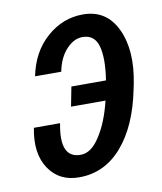

<svg xmlns="http://www.w3.org/2000/svg" viewBox="-68 -593 555 659"><g transform="rotate(-10 210.0 -264.0)"><path d="M249.5 -461.9Q219.7 -461.9 193.4 -433.6Q167 -405.3 157.7 -357.4H66.4Q83 -440.4 138.7 -489.3Q194.3 -538.1 264.6 -538.1Q346.7 -538.1 382.3 -462.4Q418 -386.7 395.5 -272.9L391.6 -254.4Q366.7 -130.4 305.7 -60.1Q244.6 10.3 156.2 10.3Q86.9 10.7 50.8 -43Q14.6 -96.7 31.7 -184.1H123Q99.6 -64.9 173.8 -64.9Q210.9 -64.5 241.2 -112.3Q272.5 -160.2 290 -233.4H169.9L183.1 -301.3H303.7Q315.4 -377 303.7 -419.4Q292 -461.9 249.5 -461.9Z"/></g></svg>

Font: RobotoCondensed-Italic
Style: Italic
Weight: 400
Designer: Google
Version: Version 1.200311; 2013